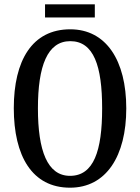

<svg xmlns="http://www.w3.org/2000/svg" viewBox="-20 -861 651 891"><path d="M189 -780H420V-841H189ZM305 10C473 10 566 -137 566 -358C566 -580 473 -725 306 -725C129 -725 44 -580 44 -359C44 -137 129 10 305 10ZM305 -45C200 -45 156 -161 156 -358C156 -555 200 -670 306 -670C415 -670 454 -555 454 -358C454 -161 415 -45 305 -45Z"/></svg>

Font: Noto Serif Georgian ExtraCondensed Medium
Style: Regular
Weight: 500
Width: 2
Designer: Monotype Design Team, Akaki Razmadze
Foundry: Google LLC
Version: Version 2.003